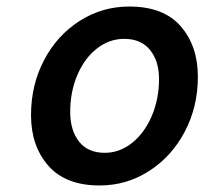

<svg xmlns="http://www.w3.org/2000/svg" viewBox="-20 -560 626 588"><path d="M75 -207Q75 -300 115 -376Q155 -452 224 -496Q293 -540 376 -540Q481 -540 533.5 -479.5Q586 -419 586 -325Q586 -233 546 -157Q506 -81 437 -36.5Q368 8 285 8Q181 8 128 -52.5Q75 -113 75 -207ZM467 -318Q467 -373 439.5 -407Q412 -441 360 -441Q315 -441 277 -411.5Q239 -382 217 -330.5Q195 -279 195 -217Q195 -161 222 -126.5Q249 -92 301 -92Q346 -92 384 -122Q422 -152 444.5 -204Q467 -256 467 -318Z"/></svg>

Font: Be Vietnam SemiBold
Style: Italic
Weight: 600
Italic angle: -9.556°
Designer: Gabriel Lam
Foundry: TypeRant
Version: Version 3.000